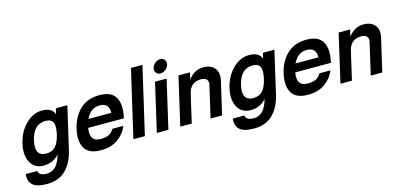

<svg xmlns="http://www.w3.org/2000/svg" viewBox="-80 -1269 4185 2018"><g transform="rotate(-15 2012.5 -260.0)"><path d="M385 -425Q253 -425 215 -258Q177 -91 308 -91Q370 -91 407 -131.5Q444 -172 464 -258Q484 -344 465.5 -384.5Q447 -425 385 -425ZM416 -53Q355 24 246 24Q149 24 105.5 -56Q62 -136 90 -258Q118 -380 198.5 -460Q279 -540 377 -540Q486 -540 511 -463L525 -525H650L543 -62Q513 68 436.5 144Q360 220 231 220Q121 220 76 179.5Q31 139 41 61H166Q169 76 174.5 86Q180 96 200.5 105.5Q221 115 255 115Q374 115 416 -53Z M976 -435Q877 -435 827 -328H1076Q1079 -435 976 -435ZM870 24Q740 24 695 -53Q650 -130 679 -258Q708 -386 789.5 -463Q871 -540 1001 -540Q1132 -540 1176.5 -460Q1221 -380 1188 -238H800Q774 -91 897 -91Q953 -91 985.5 -106.5Q1018 -122 1043 -163H1162Q1133 -85 1058.5 -30.5Q984 24 870 24Z M1228 0 1397 -730H1522L1353 0Z M1636.5 -615.5Q1620 -637 1627 -667Q1634 -697 1660.5 -718.5Q1687 -740 1717 -740Q1747 -740 1763.5 -718.5Q1780 -697 1773 -667Q1766 -637 1739.5 -615.5Q1713 -594 1683 -594Q1653 -594 1636.5 -615.5ZM1483 0 1604 -525H1730L1609 0Z M1738 0 1859 -525H1984L1967 -451Q2035 -540 2130 -540Q2214 -540 2254.5 -490.5Q2295 -441 2276 -358L2193 0H2068L2148 -348Q2156 -382 2137 -403.5Q2118 -425 2078 -425Q1961 -425 1934 -308L1863 0Z M2638 -425Q2506 -425 2468 -258Q2430 -91 2561 -91Q2623 -91 2660 -131.5Q2697 -172 2717 -258Q2737 -344 2718.5 -384.5Q2700 -425 2638 -425ZM2669 -53Q2608 24 2499 24Q2402 24 2358.5 -56Q2315 -136 2343 -258Q2371 -380 2451.5 -460Q2532 -540 2630 -540Q2739 -540 2764 -463L2778 -525H2903L2796 -62Q2766 68 2689.5 144Q2613 220 2484 220Q2374 220 2329 179.5Q2284 139 2294 61H2419Q2422 76 2427.5 86Q2433 96 2453.5 105.5Q2474 115 2508 115Q2627 115 2669 -53Z M3229 -435Q3130 -435 3080 -328H3329Q3332 -435 3229 -435ZM3123 24Q2993 24 2948 -53Q2903 -130 2932 -258Q2961 -386 3042.5 -463Q3124 -540 3254 -540Q3385 -540 3429.5 -460Q3474 -380 3441 -238H3053Q3027 -91 3150 -91Q3206 -91 3238.5 -106.5Q3271 -122 3296 -163H3415Q3386 -85 3311.5 -30.5Q3237 24 3123 24Z M3481 0 3602 -525H3727L3710 -451Q3778 -540 3873 -540Q3957 -540 3997.5 -490.5Q4038 -441 4019 -358L3936 0H3811L3891 -348Q3899 -382 3880 -403.5Q3861 -425 3821 -425Q3704 -425 3677 -308L3606 0Z"/></g></svg>

Font: Miedinger
Style: Bold-Italic
Weight: 700
Italic angle: -13°
Version: Version 001.000